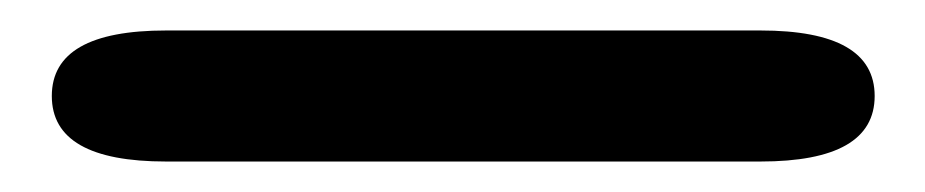

<svg xmlns="http://www.w3.org/2000/svg" viewBox="-20 49 607 126"><path d="M89 155Q14 155 14 112Q14 69 89 69H479Q554 69 554 112Q554 155 479 155Z"/></svg>

Font: Resource Han Rounded JP
Style: Bold
Weight: 700
Designer: Cyano Hao (round all glyphs); Ryoko NISHIZUKA 西塚涼子 (kana, bopomofo & ideographs); Paul D. Hunt (Latin, Greek & Cyrillic)
Foundry: Cyano Hao
Version: 0.990